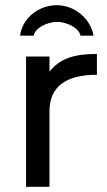

<svg xmlns="http://www.w3.org/2000/svg" viewBox="-20 -717 412 737"><path d="M170 -290C170 -383 231 -430 352 -430V-510C260 -510 208 -490 170 -442V-500H80V0H170ZM339 -580C328 -645 267 -697 198 -697C127 -697 65 -646 57 -580H109C115 -611 163 -633 199 -633C235 -633 283 -611 289 -580Z"/></svg>

Font: Perun
Style: Regular
Weight: 400
Foundry: Copyright (c) Stefan Peev, Context Ltd, 2016
Version: Version 1.089